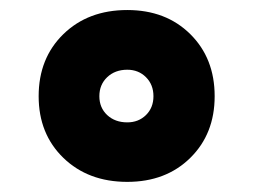

<svg xmlns="http://www.w3.org/2000/svg" viewBox="-20 -520 505 383"><path d="M233.9 -500Q311 -500 359.6 -451.9Q408.2 -403.8 408.2 -328.1Q408.2 -252.9 359.6 -205.1Q311 -157.2 233.9 -157.2Q155.8 -157.2 106.4 -205.1Q57.1 -252.9 57.1 -328.1Q57.1 -403.8 106.4 -451.9Q155.8 -500 233.9 -500ZM233.9 -380.9Q209.5 -380.9 193.8 -366Q178.2 -351.1 178.2 -328.1Q178.2 -305.2 193.8 -290.5Q209.5 -275.9 233.9 -275.9Q256.3 -275.9 271.2 -290.5Q286.1 -305.2 286.1 -328.1Q286.1 -351.1 271.2 -366Q256.3 -380.9 233.9 -380.9Z"/></svg>

Font: SVN-Poppins Black
Style: Regular
Weight: 900
Designer: Ninad Kale (Devanagari), Jonny Pinhorn (Latin)
Foundry: Indian Type Foundry
Version: Version 3.002 2017